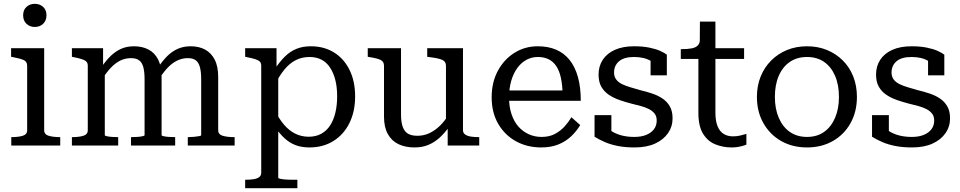

<svg xmlns="http://www.w3.org/2000/svg" viewBox="-20 -761 5022 1004"><path d="M162 -620Q136 -620 118.5 -636.5Q101 -653 101 -681Q101 -709 118.5 -725Q136 -741 162 -741Q188 -741 205.5 -725Q223 -709 223 -681Q223 -653 205.5 -636.5Q188 -620 162 -620ZM211 -509V-80Q211 -58 234.5 -51Q258 -44 294 -44H295V0H39V-44H40Q76 -44 99 -51Q122 -58 122 -80V-417Q122 -439 104 -447Q86 -455 49 -462L38 -464V-509Z M356 0V-44H358Q393 -44 416 -51Q439 -58 439 -80V-417Q439 -432 431 -439.5Q423 -447 407 -452Q391 -457 366 -462L356 -464V-509H519V-405L528 -393V-54Q528 -51 539.5 -48.5Q551 -46 567 -45Q583 -44 596 -44H598V0ZM896 0H665V-44H667Q681 -44 697 -45Q713 -46 724.5 -48.5Q736 -51 736 -54V-346Q736 -385 729.5 -409.5Q723 -434 707.5 -445.5Q692 -457 665 -457Q634 -457 607.5 -443.5Q581 -430 557.5 -404.5Q534 -379 511 -342L510 -409Q535 -446 560.5 -470Q586 -494 615 -506.5Q644 -519 681 -519Q724 -519 756.5 -502Q789 -485 807 -449.5Q825 -414 825 -358V-54Q825 -51 836.5 -48.5Q848 -46 864.5 -45Q881 -44 895 -44H896ZM1207 0H962V-44H965Q979 -44 994.5 -45.5Q1010 -47 1021 -49Q1032 -51 1032 -54V-346Q1032 -385 1025.5 -409.5Q1019 -434 1004 -445.5Q989 -457 962 -457Q932 -457 905 -443.5Q878 -430 854.5 -404.5Q831 -379 808 -342L807 -409Q832 -446 857 -470Q882 -494 911.5 -506.5Q941 -519 977 -519Q1020 -519 1052 -502Q1084 -485 1102.5 -449.5Q1121 -414 1121 -358V-80Q1121 -58 1144.5 -51Q1168 -44 1204 -44H1207Z M1535 223H1262V179H1264Q1288 179 1306.5 176Q1325 173 1335.5 165Q1346 157 1346 143V-417Q1346 -432 1338 -439.5Q1330 -447 1313.5 -452Q1297 -457 1272 -462L1262 -464V-509H1426V-383L1435 -372V169Q1435 172 1448 174.5Q1461 177 1477.5 178Q1494 179 1507 179H1535ZM1598 10Q1557 10 1525.5 -2Q1494 -14 1467.5 -38.5Q1441 -63 1415 -101L1417 -184Q1440 -138 1466.5 -107.5Q1493 -77 1525 -61.5Q1557 -46 1594 -46Q1631 -46 1659 -61Q1687 -76 1705.5 -104Q1724 -132 1733.5 -171Q1743 -210 1743 -257Q1743 -305 1733.5 -342.5Q1724 -380 1706 -407.5Q1688 -435 1661 -449Q1634 -463 1599 -463Q1559 -463 1526.5 -446.5Q1494 -430 1467 -397Q1440 -364 1417 -317L1415 -397Q1443 -439 1470 -465.5Q1497 -492 1530 -505.5Q1563 -519 1605 -519Q1675 -519 1727 -486.5Q1779 -454 1808 -395Q1837 -336 1837 -257Q1837 -178 1807.5 -118Q1778 -58 1724 -24Q1670 10 1598 10Z M2077 -509V-162Q2077 -124 2085.5 -99Q2094 -74 2112.5 -62.5Q2131 -51 2163 -51Q2196 -51 2225 -64.5Q2254 -78 2280 -103Q2306 -128 2329 -166L2330 -100Q2304 -63 2276.5 -39Q2249 -15 2218 -2.5Q2187 10 2147 10Q2100 10 2064 -7Q2028 -24 2008 -60Q1988 -96 1988 -151V-417Q1988 -439 1970.5 -447.5Q1953 -456 1915 -462L1903 -464V-509ZM2401 -509V-80Q2401 -66 2412 -58Q2423 -50 2441 -47Q2459 -44 2483 -44H2486V0H2321V-104L2312 -117V-417Q2312 -439 2293.5 -447.5Q2275 -456 2236 -461L2214 -464V-509Z M2642 -250Q2642 -202 2655 -163.5Q2668 -125 2691 -99Q2714 -73 2745 -59Q2776 -45 2812 -45Q2853 -45 2882.5 -61Q2912 -77 2933 -100.5Q2954 -124 2968 -148L3014 -107Q2995 -75 2966.5 -48Q2938 -21 2899.5 -5.5Q2861 10 2810 10Q2737 10 2678.5 -22Q2620 -54 2585.5 -113Q2551 -172 2551 -252Q2551 -331 2583.5 -391Q2616 -451 2670.5 -485Q2725 -519 2792 -519Q2847 -519 2888.5 -501Q2930 -483 2958.5 -447.5Q2987 -412 3002 -358.5Q3017 -305 3017 -234H2624V-288H2950L2922 -267Q2921 -317 2913 -354Q2905 -391 2889 -415Q2873 -439 2849 -451Q2825 -463 2792 -463Q2761 -463 2733.5 -448.5Q2706 -434 2685.5 -406Q2665 -378 2653.5 -339Q2642 -300 2642 -250Z M3414 -131Q3414 -153 3403 -167Q3392 -181 3373.5 -190.5Q3355 -200 3331.5 -206.5Q3308 -213 3282 -219Q3251 -227 3220.5 -237.5Q3190 -248 3165 -264.5Q3140 -281 3125 -306.5Q3110 -332 3110 -371Q3110 -415 3132 -448.5Q3154 -482 3195.5 -500.5Q3237 -519 3296 -519Q3341 -519 3375.5 -512Q3410 -505 3433 -494.5Q3456 -484 3467 -475V-367H3382V-461Q3393 -461 3400 -457.5Q3407 -454 3411.5 -447Q3416 -440 3417 -431.5Q3418 -423 3415 -412Q3404 -429 3386 -440.5Q3368 -452 3345.5 -457.5Q3323 -463 3296 -463Q3243 -463 3217 -440.5Q3191 -418 3191 -382Q3191 -360 3202.5 -345Q3214 -330 3234 -320.5Q3254 -311 3278.5 -304Q3303 -297 3330 -289Q3360 -282 3390 -272Q3420 -262 3444 -246Q3468 -230 3482.5 -205Q3497 -180 3497 -142Q3497 -99 3473 -64.5Q3449 -30 3405 -10Q3361 10 3298 10Q3250 10 3211.5 2.5Q3173 -5 3143 -18Q3113 -31 3089 -46V-159H3177V-33Q3162 -42 3154.5 -50.5Q3147 -59 3144 -68Q3141 -77 3142 -86Q3143 -95 3146 -105Q3162 -84 3185 -71Q3208 -58 3236 -51.5Q3264 -45 3297 -45Q3333 -45 3359 -55.5Q3385 -66 3399.5 -85Q3414 -104 3414 -131Z M3540 -453V-504H3544Q3575 -504 3596.5 -508Q3618 -512 3629 -523.5Q3640 -535 3640 -555L3703 -509H3871V-453ZM3721 -172Q3721 -128 3732.5 -100.5Q3744 -73 3764.5 -60.5Q3785 -48 3813 -48Q3834 -48 3852 -52.5Q3870 -57 3883 -61V-5Q3874 -1 3861.5 2.5Q3849 6 3835 8Q3821 10 3805 10Q3761 10 3721 -6Q3681 -22 3656.5 -61.5Q3632 -101 3632 -171V-494L3639 -501L3640 -648H3721Z M4461 -254Q4461 -177 4427.5 -117Q4394 -57 4335 -23.5Q4276 10 4200 10Q4124 10 4065 -23.5Q4006 -57 3972 -117Q3938 -177 3938 -254Q3938 -312 3957.5 -360.5Q3977 -409 4012.5 -444.5Q4048 -480 4095.5 -499.5Q4143 -519 4200 -519Q4257 -519 4304.5 -499.5Q4352 -480 4387.5 -444.5Q4423 -409 4442 -360.5Q4461 -312 4461 -254ZM4032 -254Q4032 -192 4052.5 -144.5Q4073 -97 4110.5 -71Q4148 -45 4200 -45Q4252 -45 4289 -71Q4326 -97 4346.5 -144.5Q4367 -192 4367 -254Q4367 -318 4346.5 -365Q4326 -412 4289 -437.5Q4252 -463 4200 -463Q4148 -463 4110.5 -437.5Q4073 -412 4052.5 -365Q4032 -318 4032 -254Z M4865 -131Q4865 -153 4854 -167Q4843 -181 4824.5 -190.5Q4806 -200 4782.5 -206.5Q4759 -213 4733 -219Q4702 -227 4671.5 -237.5Q4641 -248 4616 -264.5Q4591 -281 4576 -306.5Q4561 -332 4561 -371Q4561 -415 4583 -448.5Q4605 -482 4646.5 -500.5Q4688 -519 4747 -519Q4792 -519 4826.5 -512Q4861 -505 4884 -494.5Q4907 -484 4918 -475V-367H4833V-461Q4844 -461 4851 -457.5Q4858 -454 4862.5 -447Q4867 -440 4868 -431.5Q4869 -423 4866 -412Q4855 -429 4837 -440.5Q4819 -452 4796.5 -457.5Q4774 -463 4747 -463Q4694 -463 4668 -440.5Q4642 -418 4642 -382Q4642 -360 4653.5 -345Q4665 -330 4685 -320.5Q4705 -311 4729.5 -304Q4754 -297 4781 -289Q4811 -282 4841 -272Q4871 -262 4895 -246Q4919 -230 4933.5 -205Q4948 -180 4948 -142Q4948 -99 4924 -64.5Q4900 -30 4856 -10Q4812 10 4749 10Q4701 10 4662.5 2.5Q4624 -5 4594 -18Q4564 -31 4540 -46V-159H4628V-33Q4613 -42 4605.5 -50.5Q4598 -59 4595 -68Q4592 -77 4593 -86Q4594 -95 4597 -105Q4613 -84 4636 -71Q4659 -58 4687 -51.5Q4715 -45 4748 -45Q4784 -45 4810 -55.5Q4836 -66 4850.5 -85Q4865 -104 4865 -131Z"/></svg>

Font: Roboto Serif 28pt
Style: Regular
Weight: 400
Designer: Greg Gazdowicz
Foundry: Commercial Type
Version: Version 1.008